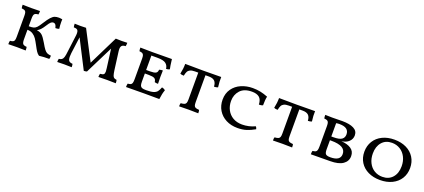

<svg xmlns="http://www.w3.org/2000/svg" viewBox="42 -1402 5089 2305"><g transform="rotate(20 2586.5 -249.0)"><path d="M604 -43Q604 -15 599 0Q556 0 530.5 1.5Q505 3 470 7Q448 -8 432.5 -31.5Q417 -55 394 -99Q369 -146 351 -173Q333 -200 303.5 -219.5Q274 -239 233 -239V-117Q233 -74 245.5 -59.5Q258 -45 294 -43Q298 -28 298 2Q230 0 188 0Q138 0 76 2Q76 -29 81 -43Q106 -45 118.5 -51Q131 -57 136 -72Q141 -87 141 -117V-384Q141 -413 136 -428Q131 -443 118.5 -449Q106 -455 81 -457Q76 -472 76 -502Q140 -500 188 -500Q228 -500 298 -502Q298 -471 294 -457Q258 -455 245.5 -441Q233 -427 233 -384V-284Q274 -284 295 -290Q316 -296 334 -315Q352 -334 380 -379Q415 -435 440 -462Q465 -489 486.5 -497Q508 -505 540 -505Q547 -505 559 -503.5Q571 -502 583 -500Q582 -489 582 -465Q582 -418 588 -380Q578 -376 564 -374Q550 -372 541 -373Q534 -404 523.5 -415.5Q513 -427 497 -427Q481 -427 466 -414.5Q451 -402 426 -362Q402 -324 382.5 -304Q363 -284 341 -273Q385 -267 410 -244.5Q435 -222 470 -162Q500 -109 518 -86Q536 -63 554 -54.5Q572 -46 604 -43Z M1449 2Q1395 0 1337 0Q1285 0 1227 2Q1227 -18 1232 -40Q1265 -43 1277 -52.5Q1289 -62 1289 -89Q1289 -96 1285 -132L1254 -370L1076 -13Q1060 -7 1037 -7L852 -368L824 -157Q821 -130 821 -111Q821 -72 834.5 -57Q848 -42 881 -40Q886 -24 886 2Q832 0 791 0Q747 0 701 2Q701 -24 706 -40Q730 -42 743.5 -52Q757 -62 764.5 -86.5Q772 -111 777 -159L805 -379Q806 -386 806 -399Q806 -433 792.5 -445Q779 -457 746 -457Q741 -475 741 -502Q779 -500 814 -500Q842 -500 886 -502L1081 -127L1266 -502Q1310 -500 1341 -500Q1365 -500 1413 -502Q1413 -473 1408 -457Q1378 -457 1363 -443.5Q1348 -430 1348 -398Q1348 -385 1349 -377L1380 -141Q1386 -98 1392.5 -78Q1399 -58 1410.5 -50Q1422 -42 1444 -40Q1449 -24 1449 2Z M2032 -120Q2014 -73 2005 1L1812 0Q1668 0 1580 2Q1580 -29 1585 -43Q1610 -45 1622.5 -51Q1635 -57 1640 -73Q1645 -89 1645 -121V-384Q1645 -413 1639.5 -428Q1634 -443 1621.5 -449Q1609 -455 1585 -457Q1580 -472 1580 -502Q1652 -500 1737 -500Q1921 -500 1983 -502Q1994 -408 2002 -378Q1985 -367 1957 -367Q1953 -409 1922.5 -433Q1892 -457 1815 -457H1737V-273H1787Q1840 -273 1860.5 -285Q1881 -297 1882 -329Q1904 -336 1928 -336Q1926 -311 1926 -252Q1926 -188 1928 -165Q1901 -165 1884 -171Q1881 -204 1860.5 -216Q1840 -228 1787 -228H1737V-123Q1737 -91 1743.5 -74.5Q1750 -58 1766.5 -51.5Q1783 -45 1816 -45H1822Q1880 -45 1911.5 -55Q1943 -65 1958.5 -84.5Q1974 -104 1988 -142Q2015 -137 2032 -120Z M2620 -372Q2599 -363 2571 -363Q2569 -411 2545.5 -434Q2522 -457 2472 -457H2428V-114Q2428 -83 2433.5 -68.5Q2439 -54 2453.5 -48Q2468 -42 2498 -40Q2503 -28 2503 2Q2429 0 2382 0Q2324 0 2258 2Q2258 -28 2263 -40Q2293 -42 2308.5 -48Q2324 -54 2330 -69Q2336 -84 2336 -114V-457H2295Q2255 -457 2233.5 -446.5Q2212 -436 2202 -417Q2192 -398 2185 -363Q2153 -363 2138 -372Q2153 -440 2153 -502Q2205 -500 2382 -500Q2562 -500 2613 -502Q2610 -448 2620 -372Z M3201 -354Q3182 -345 3151 -345Q3148 -410 3115.5 -436.5Q3083 -463 3022 -463Q2922 -463 2872 -408Q2822 -353 2822 -273Q2822 -210 2848.5 -159.5Q2875 -109 2924.5 -80Q2974 -51 3042 -51Q3083 -51 3126 -60.5Q3169 -70 3205 -88Q3211 -83 3216 -73.5Q3221 -64 3222 -56Q3166 -24 3116 -8.5Q3066 7 3003 7Q2921 7 2857 -26Q2793 -59 2757 -118Q2721 -177 2721 -253Q2721 -334 2762 -391.5Q2803 -449 2870.5 -478Q2938 -507 3016 -507Q3069 -507 3115 -497.5Q3161 -488 3211 -468Q3201 -430 3201 -354Z M3819 -372Q3798 -363 3770 -363Q3768 -411 3744.5 -434Q3721 -457 3671 -457H3627V-114Q3627 -83 3632.5 -68.5Q3638 -54 3652.5 -48Q3667 -42 3697 -40Q3702 -28 3702 2Q3628 0 3581 0Q3523 0 3457 2Q3457 -28 3462 -40Q3492 -42 3507.5 -48Q3523 -54 3529 -69Q3535 -84 3535 -114V-457H3494Q3454 -457 3432.5 -446.5Q3411 -436 3401 -417Q3391 -398 3384 -363Q3352 -363 3337 -372Q3352 -440 3352 -502Q3404 -500 3581 -500Q3761 -500 3812 -502Q3809 -448 3819 -372Z M4404 -142Q4404 -77 4349.5 -38.5Q4295 0 4186 0Q4039 0 3941 2Q3941 -29 3946 -43Q3970 -45 3983 -51Q3996 -57 4001.5 -73Q4007 -89 4007 -121V-384Q4007 -413 4001.5 -428Q3996 -443 3983.5 -449Q3971 -455 3946 -457Q3942 -473 3942 -502Q3988 -500 4033 -500L4107 -501Q4128 -502 4161 -502Q4254 -502 4307 -475Q4360 -448 4360 -391Q4360 -344 4325.5 -311Q4291 -278 4232 -271Q4311 -266 4357.5 -234.5Q4404 -203 4404 -142ZM4140 -457Q4119 -457 4099 -453V-283H4127Q4202 -283 4232 -305Q4262 -327 4262 -368Q4262 -457 4140 -457ZM4300 -131Q4300 -235 4119 -235H4099V-118Q4099 -73 4114 -58.5Q4129 -44 4172 -44Q4300 -44 4300 -131Z M4534 -248Q4534 -324 4570.5 -383Q4607 -442 4673.5 -474.5Q4740 -507 4827 -507Q4913 -507 4979 -475Q5045 -443 5081.5 -384.5Q5118 -326 5118 -250Q5118 -173 5081.5 -114.5Q5045 -56 4978.5 -23.5Q4912 9 4825 9Q4739 9 4673 -23Q4607 -55 4570.5 -113Q4534 -171 4534 -248ZM5015 -235Q5015 -300 4989 -351.5Q4963 -403 4916.5 -432Q4870 -461 4812 -461Q4731 -461 4684 -406.5Q4637 -352 4637 -263Q4637 -196 4663 -144.5Q4689 -93 4735 -65Q4781 -37 4839 -37Q4920 -37 4967.5 -91Q5015 -145 5015 -235Z"/></g></svg>

Font: Vollkorn SC
Style: Regular
Weight: 400
Designer: Friedrich Althausen
Foundry: Friedrich Althausen
Version: Version 4.015